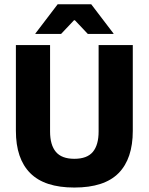

<svg xmlns="http://www.w3.org/2000/svg" viewBox="-20 -846 683 882"><path d="M321.5 15.5Q184.5 15.5 118.8 -50.8Q53 -117 53 -245V-639H210V-242Q210 -180 236.8 -148.2Q263.5 -116.5 321.5 -116.5Q380 -116.5 406.5 -148.2Q433 -180 433 -242V-639H590V-245Q590 -117 524.8 -50.8Q459.5 15.5 321.5 15.5ZM245 -826.5H399L501.5 -692V-690H383.5L324 -753H320L260.5 -690H142.5V-692Z"/></svg>

Font: Anek Gujarati
Style: Bold
Weight: 700
Version: Version 1.003